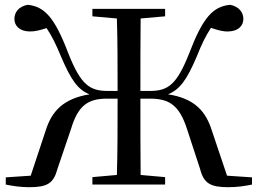

<svg xmlns="http://www.w3.org/2000/svg" viewBox="-20 -769 1073 800"><path d="M219 -64 276 -232C305 -328 345 -358 426 -358H470C470 -241 470 -138 467 -40L365 -31V0H668V-31L566 -40C565 -139 565 -241 565 -358H606C687 -358 728 -328 759 -232L814 -64C829 -5 857 11 931 11C969 11 1001 6 1030 0V-30L926 -37L863 -224C838 -305 791 -359 680 -376C729 -396 758 -435 800 -534C821 -587 837 -619 859 -653C888 -643 910 -637 932 -638C973 -639 994 -662 994 -690C994 -718 975 -742 939 -749C867 -742 825 -696 768 -546C716 -415 680 -390 603 -390H565C565 -499 565 -597 566 -692L668 -701V-732H365V-701L467 -692C470 -596 470 -498 470 -390H430C354 -390 317 -415 265 -546C208 -696 166 -742 95 -749C58 -742 40 -718 40 -690C40 -662 61 -639 102 -638C123 -637 147 -643 174 -652C196 -619 212 -587 234 -534C276 -435 305 -395 353 -376C243 -358 195 -305 170 -224L108 -37L4 -30V0C33 6 65 11 102 11C177 11 203 -5 219 -64Z"/></svg>

Font: Source Han Serif CN Medium
Style: Regular
Weight: 500
Designer: Ryoko NISHIZUKA 西塚涼子 (kana & ideographs); Frank Grießhammer (Latin, Greek & Cyrillic); Wenlong ZHANG 张文龙 (bopomofo); San
Foundry: Adobe
Version: Version 2.002;hotconv 1.1.0;makeotfexe 2.6.0